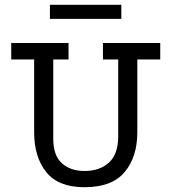

<svg xmlns="http://www.w3.org/2000/svg" viewBox="-20 -769 718 804"><path d="M555 -215Q555 -112 502 -48.5Q449 15 334 15Q224 15 173.5 -48.5Q123 -112 123 -215V-520H27V-589H267V-520H203V-188Q203 -118 239 -85.5Q275 -53 334 -53Q398 -53 436.5 -88.5Q475 -124 475 -198V-520H411V-589H651V-520H555ZM189 -749H488V-690H189Z"/></svg>

Font: Podkova VF Beta
Style: Regular
Weight: 400
Designer: Ilya Yudin
Foundry: Cyreal (www.cyreal.org)
Version: Version 2.100